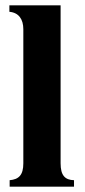

<svg xmlns="http://www.w3.org/2000/svg" viewBox="-20 -696 318 716"><path d="M256 0V-24C223 -25 206 -41 206 -87V-676H15V-652C50 -649 67 -624 67 -587V-87C67 -43 50 -27 16 -24V0Z"/></svg>

Font: XITS
Style: Bold
Weight: 700
Designer: MicroPress Inc., with final additions and corrections provided by Coen Hoffman, Elsevier (retired)
Version: Version 1.107